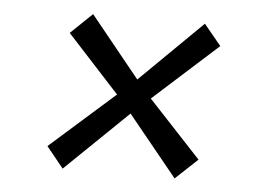

<svg xmlns="http://www.w3.org/2000/svg" viewBox="-40 -595 749 545"><g transform="rotate(5 334.5 -322.5)"><path d="M475.5 -100 335 -272.5 156.5 -100 108 -160 292 -323 143 -485.5 204.5 -544.5 345.5 -370.5 523 -545 572 -485.5 388.5 -320 538.5 -159Z"/></g></svg>

Font: Merriweather Light 18pt Medium
Style: Italic
Weight: 500
Italic angle: -7.8°
Version: Version 2.101